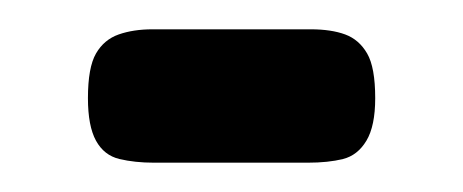

<svg xmlns="http://www.w3.org/2000/svg" viewBox="-20 -584 316 131"><path d="M85 -473Q72 -473 61.5 -475.5Q51 -478 45.5 -488Q40 -498 40 -517Q40 -538 45.5 -547.5Q51 -557 61 -560.5Q71 -564 84 -564H192Q206 -564 215.5 -560.5Q225 -557 230.5 -547.5Q236 -538 236 -517Q236 -498 230 -488Q224 -478 214 -475.5Q204 -473 190 -473Z"/></svg>

Font: Fredoka Condensed
Style: Regular
Weight: 400
Width: 3
Designer: Ben Nathan
Foundry: Milena B. Brandão, Ben Nathan
Version: Version 2.001